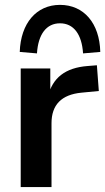

<svg xmlns="http://www.w3.org/2000/svg" viewBox="-20 -756 425 776"><path d="M63.7 0H188.2V-257.8C188.2 -332.4 228.4 -373.5 308.8 -381.4L379.4 -388.2L371.6 -492.2L334.3 -489.2C245.1 -482.4 191.2 -442.2 173.5 -363.7H183.3V-479.4H63.7ZM59.8 -546.1 129.4 -540.2C134.3 -617.6 167.6 -661.8 222.5 -661.8C277.5 -661.8 310.8 -617.6 315.7 -540.2L385.3 -546.1C382.4 -662.7 318.6 -736.3 222.5 -736.3C127.5 -736.3 63.7 -662.7 59.8 -546.1Z"/></svg>

Font: LL Pando Sans
Style: Bold
Weight: 700
Designer: Joshua Smith
Foundry: Joshua Smith
Version: Version 1.000;Glyphs 3.2.1 (3258)